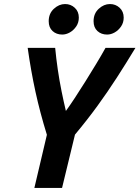

<svg xmlns="http://www.w3.org/2000/svg" viewBox="-20 -930 690 950"><path d="M150 0 212 -263Q178 -373 155.5 -476Q133 -579 117 -693H253Q258 -640 266 -585.5Q274 -531 284.5 -479Q295 -427 306 -381Q325 -407 350 -445Q375 -483 402.5 -527Q430 -571 456 -614Q482 -657 502 -693H650Q604 -617 558.5 -546.5Q513 -476 462.5 -406.5Q412 -337 351 -264L287 0ZM288 -759Q259 -759 240 -776.5Q221 -794 221 -825Q221 -863 246.5 -886.5Q272 -910 302 -910Q330 -910 350 -891.5Q370 -873 370 -843Q370 -818 357 -799Q344 -780 325.5 -769.5Q307 -759 288 -759ZM510 -759Q481 -759 462 -776.5Q443 -794 443 -825Q443 -863 468.5 -886.5Q494 -910 524 -910Q552 -910 572 -891.5Q592 -873 592 -843Q592 -818 579 -799Q566 -780 547.5 -769.5Q529 -759 510 -759Z"/></svg>

Font: Ubuntu Sans Mono
Style: Bold Italic
Weight: 700
Italic angle: -13.5°
Monospace: yes
Designer: Dalton Maag Ltd
Foundry: Dalton Maag Ltd
Version: Version 1.006